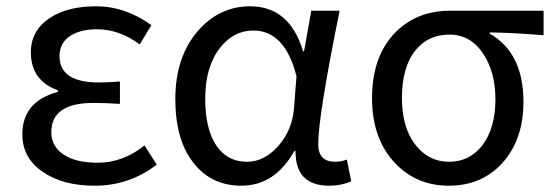

<svg xmlns="http://www.w3.org/2000/svg" viewBox="-20 -577 1761 610"><path d="M116 -31Q51 -75 51 -150Q51 -255 164 -285V-290Q78 -321 78 -411Q78 -481 140 -521Q196 -557 285 -557Q378 -557 461 -497L424 -436Q359 -484 288 -484Q236 -484 203 -463Q169 -440 169 -399Q169 -315 294 -315Q322 -315 361 -318V-247Q315 -250 277 -250Q143 -250 143 -157Q143 -112 182 -86Q221 -60 290 -60Q371 -60 439 -115L478 -54Q391 13 281 13Q179 13 116 -31Z M596 -58Q537 -131 537 -262Q537 -396 609 -479Q677 -557 775 -557Q900 -557 943 -414H946L969 -543H1059Q991 -208 991 -119Q991 -63 1045 -63Q1063 -63 1082 -70L1096 -1Q1064 13 1026 13Q918 13 919 -97H915Q853 13 747 13Q652 13 596 -58ZM864 -113Q908 -163 914 -232L922 -335Q885 -480 785 -480Q722 -480 679 -425Q632 -365 632 -263Q632 -168 667 -115Q702 -63 765 -63Q819 -63 864 -113Z M1235 -59Q1162 -136 1162 -265Q1162 -400 1238 -476Q1306 -543 1410 -543H1707V-465Q1613 -473 1536 -474V-470Q1643 -409 1643 -254Q1643 -131 1574 -57Q1509 13 1406 13Q1303 13 1235 -59ZM1513 -116Q1554 -171 1554 -261Q1554 -347 1516 -405Q1476 -467 1408 -467Q1340 -467 1300 -417Q1257 -364 1257 -265Q1257 -173 1299 -118Q1341 -63 1407 -63Q1472 -63 1513 -116Z"/></svg>

Font: Source Han Sans K Regular
Style: Regular
Weight: 400
Designer: Ryoko NISHIZUKA  (kana & ideographs); Paul D. Hunt (Latin, Greek & Cyrillic); Wenlong ZHANG  (bopomofo); Sandoll Communi
Foundry: Adobe Systems Incorporated
Version: Version 1.00 July 18, 2014, initial release